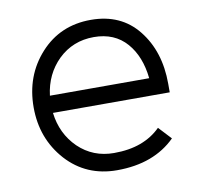

<svg xmlns="http://www.w3.org/2000/svg" viewBox="-64 -579 683 659"><g transform="rotate(-10 277.0 -250.0)"><path d="M517 -220V-250Q517 -363 457 -438Q398 -512 293 -512Q186 -512 117 -436Q48 -360 48 -250Q48 -141 117 -64Q186 12 293 12Q358 12 409 -7Q460 -26 497 -63L456 -107Q427 -78 386.5 -63Q346 -48 293 -48Q220 -48 169 -97Q119 -146 110 -220ZM293 -452Q365 -452 407 -404Q448 -357 456 -280H110Q119 -354 169 -403Q220 -452 293 -452Z"/></g></svg>

Font: Unageo Variable
Style: Regular
Weight: 300
Designer: Richard Sepsi
Foundry: Richard Sepsi
Version: Version 2.200